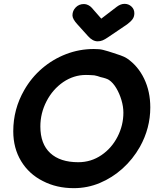

<svg xmlns="http://www.w3.org/2000/svg" viewBox="-20 -980 809 999"><path d="M364 -1Q435 -1 499.5 -28Q564 -55 617.5 -103Q671 -151 708 -216Q762 -313 762 -421Q762 -504 730 -570.5Q698 -637 641 -676Q627 -685 607 -692Q587 -699 568 -705L543 -713Q526 -718 516 -720.5Q506 -723 495.5 -724Q485 -725 468 -725Q393 -725 324 -698.5Q255 -672 199 -624Q143 -576 106 -511Q49 -412 49 -297Q49 -209 90 -141.5Q131 -74 203 -38Q274 -1 364 -1ZM387 -136Q293 -136 241.5 -183.5Q190 -231 190 -322Q190 -391 222 -453Q254 -515 309 -553Q364 -590 427 -590Q445 -590 471 -588Q480 -586 488 -584Q496 -581 503 -579Q535 -572 547 -564Q568 -550 585 -521.5Q602 -493 612 -459Q622 -425 622 -394Q622 -328 591.5 -268.5Q561 -209 508 -173Q454 -136 387 -136ZM488 -765Q502 -765 514 -770Q526 -775 542 -786L641 -853Q660 -867 669.5 -880Q679 -893 679 -911Q679 -932 664 -946Q649 -960 628 -960Q608 -960 588 -945L507 -883L457 -940Q450 -948 439 -953.5Q428 -959 417 -959Q391 -959 374 -941.5Q357 -924 357 -900Q357 -881 383 -853L438 -792Q462 -765 488 -765Z"/></svg>

Font: Balsamiq Sans
Style: Bold Italic
Weight: 700
Italic angle: -12°
Designer: Michael Angeles
Foundry: Balsamiq SRL
Version: Version 1.020; ttfautohint (v1.8.4.7-5d5b);gftools[0.9.26]